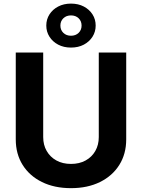

<svg xmlns="http://www.w3.org/2000/svg" viewBox="-20 -1013 772 1044"><path d="M366 10.1Q275.8 10.1 208.2 -23.2Q140.5 -56.5 103.1 -116.2Q65.7 -176 65.7 -255.2V-727.5H214.9V-267.5Q214.9 -225 233.8 -192.2Q252.6 -159.3 286.5 -140.5Q320.4 -121.7 366 -121.7Q411.8 -121.7 445.7 -140.5Q479.6 -159.3 498.3 -192.2Q517.1 -225 517.1 -267.5V-727.5H666.3V-255.2Q666.3 -176 628.7 -116.2Q591.2 -56.5 523.7 -23.2Q456.1 10.1 366 10.1ZM366 -754.3Q326.6 -754.3 296.4 -770.2Q266.2 -786.2 249 -813.3Q231.7 -840.5 231.7 -873.9Q231.7 -907.9 249 -934.8Q266.2 -961.7 296.4 -977.5Q326.6 -993.4 366 -993.4Q405.6 -993.4 435.7 -977.5Q465.8 -961.7 483 -934.8Q500.2 -907.9 500.2 -873.9Q500.2 -840.5 483 -813.3Q465.8 -786.2 435.7 -770.2Q405.6 -754.3 366 -754.3ZM366 -818.7Q391.4 -818.7 407.5 -834.3Q423.6 -849.9 423.6 -873.9Q423.6 -898 407.6 -913.6Q391.6 -929.2 366 -929.2Q340.6 -929.2 324.5 -913.6Q308.4 -898 308.4 -873.9Q308.4 -849.9 324.5 -834.3Q340.6 -818.7 366 -818.7Z"/></svg>

Font: Atlassian Sans
Style: Regular
Weight: 400
Designer: Rasmus Andersson
Foundry: Modifications by Atlassian Pty Ltd, manufactured by rsms
Version: Version 4.001;git-9221beed3